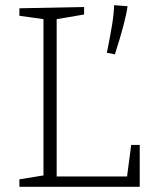

<svg xmlns="http://www.w3.org/2000/svg" viewBox="-20 -722 590 742"><path d="M471 -40 487 -162H520V0H55V-29L148 -44V-648L55 -661V-690L305 -695V-666L199 -648V-40ZM393 -518Q406 -582 413 -625Q420 -668 421 -702L473 -698Q465 -639 424 -512Z"/></svg>

Font: Bitter Pro Light
Style: Regular
Weight: 300
Designer: Sol Matas, and Bitter project Authors
Foundry: Sol Matas
Version: Version 1.010